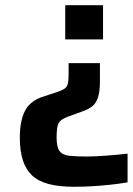

<svg xmlns="http://www.w3.org/2000/svg" viewBox="-20 -530 509 736"><path d="M264 186Q207 186 167 175.5Q127 165 103 142.5Q79 120 67.5 84Q56 48 56 -2Q56 -35 61 -60.5Q66 -86 75.5 -104.5Q85 -123 100 -135.5Q115 -148 135 -156L177 -170Q200 -177 213 -182.5Q226 -188 232.5 -194.5Q239 -201 241 -214Q243 -227 243 -248V-288H363V-216Q363 -179 355.5 -156.5Q348 -134 333.5 -122.5Q319 -111 296 -103L263 -91Q235 -82 220.5 -73.5Q206 -65 201.5 -50Q197 -35 197 -2Q197 33 208 48.5Q219 64 244.5 67Q270 70 313 70Q328 70 348 69Q368 68 389 66.5Q410 65 430.5 63Q451 61 469 59V169Q440 174 404 178Q368 182 331.5 184Q295 186 264 186ZM230 -379V-510H375V-379Z"/></svg>

Font: Saira Thin SemiBold
Style: Regular
Weight: 600
Version: Version 1.101